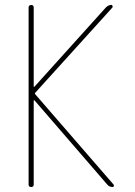

<svg xmlns="http://www.w3.org/2000/svg" viewBox="-20 -750 540 770"><path d="M94.7 -9.8V-719.7Q94.7 -729.5 105 -730Q115.2 -730.5 115.2 -719.7V-402.3Q115.2 -401.4 116.2 -401.4L118.2 -402.3L404.3 -719.7Q414.1 -729.5 425.8 -730.5Q429.7 -730.5 431.2 -726.6Q432.6 -722.7 430.7 -719.7L122.1 -378.9Q118.2 -375 122.1 -371.1L435.5 -9.8Q437.5 -6.8 436.5 -3.4Q435.5 0 431.6 0Q418 0 410.2 -9.8L118.2 -347.7H116.2Q115.2 -347.7 115.2 -346.7V-9.8Q115.2 0 105 0Q94.7 0 94.7 -9.8Z"/></svg>

Font: Rounded Mgen+ 1m thin
Style: Regular
Weight: 100
Designer: [Source Han Sans]
Ryoko NISHIZUKA  (kana & ideographs); Paul D. Hunt (Latin, Greek & Cyrillic); Wenlong ZHANG  (bopomofo
Version: Version 1.059.20150602